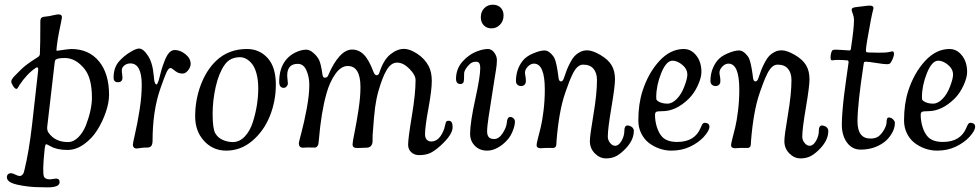

<svg xmlns="http://www.w3.org/2000/svg" viewBox="-20 -640 4246 832"><path d="M118.7 -97.2 144.5 -327.1Q146.5 -339.8 144.8 -345.2Q143.1 -350.6 134.8 -345.7Q96.7 -320.3 64 -271Q63 -269.5 60.3 -264.4Q57.6 -259.3 55.7 -257.1Q53.7 -254.9 51.3 -254.9Q44.4 -254.9 36.6 -267.6Q28.8 -279.8 28.8 -286.6Q28.8 -295.4 43 -310.5Q73.2 -342.3 92.5 -357.4Q111.8 -372.6 141.1 -390.6Q152.3 -397 152.8 -405.3Q154.8 -444.3 154.8 -547.4Q154.8 -559.6 160.6 -563.7Q166.5 -567.9 182.6 -568.8Q191.4 -569.3 208.7 -573.5Q226.1 -577.6 233.9 -577.6Q248.5 -577.6 248.5 -564.9Q248.5 -562 244.6 -543.9Q240.7 -525.9 235.1 -497.1Q229.5 -468.3 226.6 -443.8Q224.6 -427.7 224.6 -424.1Q224.6 -420.4 226.6 -419.9Q278.3 -427.7 288.6 -427.7Q364.7 -427.7 408.7 -374.5Q452.6 -321.3 452.6 -229Q452.6 -196.3 439 -155.5Q425.3 -114.7 402.3 -77.6Q379.4 -40.5 344.5 -15.4Q309.6 9.8 272.5 9.8Q227.1 9.8 199.7 -5.9Q183.1 -15.1 180.2 -15.1Q175.3 -15.1 172.9 11.7Q163.1 106.9 170.4 125Q175.3 137.2 197.3 137.2Q201.2 137.2 210 135.5Q218.8 133.8 222.7 133.8Q238.3 133.8 238.3 149.4Q238.3 171.9 186.5 171.9Q129.9 171.9 96.7 167.5Q47.9 161.1 28.8 151.9Q9.8 142.6 9.8 128.4Q9.8 119.6 14.9 115Q20 110.4 27.8 110.4Q34.2 110.4 46.1 116.5Q58.1 122.6 64.5 122.6Q71.8 122.6 76.4 117.7Q81.1 112.8 82.8 108.2Q84.5 103.5 86.4 94.7Q105 19 118.7 -97.2ZM274.4 -24.4Q298.8 -24.4 319.6 -45.4Q340.3 -66.4 352.5 -97.4Q364.7 -128.4 371.6 -159.9Q378.4 -191.4 378.4 -215.8Q378.4 -299.8 347.7 -339.4Q309.1 -388.7 260.7 -388.7Q240.7 -388.7 231.2 -386Q221.7 -383.3 219.7 -379.6Q217.8 -376 216.8 -367.7L184.6 -90.3Q183.1 -74.7 190.9 -64Q219.7 -24.4 274.4 -24.4Z M737.3 -423.3Q760.7 -423.3 783.4 -405.3Q806.2 -387.2 806.2 -362.8Q806.2 -349.6 795.2 -335.4Q784.2 -321.3 771.5 -321.3Q757.3 -321.3 747.3 -327.1Q737.3 -333 730.5 -339.1Q723.6 -345.2 718.3 -345.2Q710 -345.2 700.9 -325.2Q691.9 -305.2 674.8 -255.9Q641.1 -159.2 641.1 -29.3Q641.1 -16.1 636 -8.1Q630.9 0 614.7 -0.5Q604.5 -1 590.3 1.2Q576.2 3.4 573.2 3.4Q565.4 3.9 560.5 -0.7Q555.7 -5.4 555.7 -12.2Q555.7 -19.5 565.4 -61.3Q575.2 -103 584.7 -162.6Q594.2 -222.2 594.2 -272Q594.2 -365.2 544.9 -365.2Q529.8 -365.2 518.8 -356.4Q507.8 -347.7 507.8 -335Q507.8 -328.1 509.3 -319.1Q510.7 -310.1 510.7 -304.2Q510.7 -283.7 491.2 -283.7Q472.2 -283.7 472.2 -303.7Q472.2 -348.1 497.1 -375.5Q517.6 -397.9 543.5 -413.8Q569.3 -429.7 582.5 -429.7Q601.6 -429.7 622.6 -396.5Q630.4 -384.8 635.7 -367.7Q641.1 -350.6 642.8 -338.6Q644.5 -326.7 646.5 -310.1Q648.4 -293.5 648.4 -292Q651.4 -273.9 658.7 -273.9Q661.6 -273.9 667.5 -291Q674.8 -320.3 679.7 -337.2Q684.6 -354 693.6 -377.2Q702.6 -400.4 713.4 -411.9Q724.1 -423.3 737.3 -423.3Z M825.7 -135.7Q825.7 -207 849.9 -271.5Q874 -335.9 917 -377Q970.7 -427.7 1050.3 -427.7Q1104 -427.7 1139.6 -388.7Q1175.3 -349.6 1175.3 -272.9Q1175.3 -201.7 1149.2 -136.7Q1123 -71.8 1073 -29.5Q1022.9 12.7 960.4 12.7Q902.8 12.7 864.3 -29.3Q825.7 -71.3 825.7 -135.7ZM988.8 -24.4Q1018.1 -24.4 1040.8 -48.6Q1063.5 -72.8 1075.4 -110.1Q1087.4 -147.5 1093.3 -185.1Q1099.1 -222.7 1099.1 -256.8Q1099.1 -293.5 1091.6 -321Q1084 -348.6 1072 -363.3Q1060.1 -377.9 1046.9 -385Q1033.7 -392.1 1020 -392.1Q976.6 -392.1 953.6 -359.4Q928.2 -323.2 914.8 -264.2Q901.4 -205.1 901.4 -146.5Q901.4 -82 913.1 -62Q924.3 -43 945.3 -33.7Q966.3 -24.4 988.8 -24.4Z M1403.3 -315.9Q1424.8 -366.7 1451.2 -396Q1477.5 -425.3 1505.9 -425.3Q1534.7 -425.3 1556.6 -403.3Q1578.6 -381.3 1597.7 -330.1Q1603.5 -314 1611.8 -314Q1620.6 -314 1624 -325.2Q1641.6 -379.9 1671.1 -404.1Q1700.7 -428.2 1731 -428.2Q1755.4 -428.2 1787.8 -407.2Q1820.3 -386.2 1837.9 -353Q1851.1 -327.1 1851.1 -289.6Q1851.1 -249 1836.4 -169.7Q1821.8 -90.3 1821.8 -58.1Q1821.8 -42.5 1829.3 -34.7Q1836.9 -26.9 1849.1 -26.9Q1884.8 -26.9 1904.8 -81.5Q1906.7 -87.4 1909.2 -98.9Q1911.6 -110.4 1914.3 -113.5Q1917 -116.7 1924.8 -116.7Q1941.4 -116.7 1941.4 -88.9Q1941.4 -55.7 1886.7 -6.8Q1863.3 14.2 1844 23.2Q1824.7 32.2 1795.4 32.2Q1775.9 32.2 1762.2 19.8Q1748.5 7.3 1748.5 -13.2Q1748.5 -40 1764.6 -136.7Q1780.8 -233.4 1780.8 -293Q1780.8 -314.9 1754.2 -341.8Q1727.5 -368.7 1700.7 -368.7Q1675.3 -368.7 1656.5 -338.1Q1637.7 -307.6 1620.1 -246.1Q1610.4 -211.9 1605.5 -175.3Q1600.6 -138.7 1594.7 -54.7Q1594.2 -48.3 1594.5 -35.6Q1594.7 -22.9 1593.8 -21Q1589.4 0 1567.9 0Q1563 0 1548.6 0.7Q1534.2 1.5 1530.3 1.5Q1518.1 1.5 1512.9 -2Q1507.8 -5.4 1507.8 -15.1Q1507.8 -24.4 1516.4 -66.2Q1524.9 -107.9 1533.4 -163.6Q1542 -219.2 1542 -262.2Q1542 -354 1486.8 -354Q1457.5 -354 1433.1 -319.3Q1408.7 -284.7 1395 -235.8Q1371.6 -153.8 1361.3 -29.3Q1360.8 -20.5 1359.6 -15.4Q1358.4 -10.3 1354.2 -5.4Q1350.1 -0.5 1343.3 -0.5Q1341.3 -0.5 1330.6 -0.7Q1319.8 -1 1315.9 -1Q1310.5 -1 1302.2 -0.5Q1293.9 0 1292.5 0Q1274.9 0 1274.9 -20Q1274.9 -23.4 1286.4 -66.4Q1297.9 -109.4 1309.1 -168.9Q1320.3 -228.5 1320.3 -272Q1320.3 -306.6 1307.9 -335Q1295.4 -363.3 1270.5 -363.3Q1250 -363.3 1238.8 -353.5Q1224.6 -340.8 1224.6 -314Q1224.6 -305.2 1226.1 -294.7Q1227.5 -284.2 1227.5 -278.3Q1227.5 -272 1222.2 -265.6Q1216.8 -259.3 1209.5 -259.3Q1189.9 -259.3 1189.9 -285.6Q1189.9 -343.8 1218.3 -379.4Q1235.4 -400.9 1260.5 -412.8Q1285.6 -424.8 1307.1 -424.8Q1321.8 -424.8 1337.6 -411.1Q1353.5 -397.5 1362.3 -380.9Q1370.6 -364.7 1377.4 -316.9Q1379.4 -303.2 1387.2 -303.2Q1390.1 -303.2 1392.6 -304Q1395 -304.7 1396.5 -305.7Q1397.9 -306.6 1399.4 -308.3Q1400.9 -310.1 1401.4 -311.3Q1401.9 -312.5 1402.8 -314.5Z M2063.5 -564.9Q2063.5 -589.4 2078.4 -604.5Q2093.3 -619.6 2115.2 -619.6Q2136.7 -619.6 2149.4 -606.9Q2162.1 -594.2 2162.1 -573.2Q2162.1 -548.8 2146.7 -533Q2131.3 -517.1 2109.9 -517.1Q2088.9 -517.1 2076.2 -530.5Q2063.5 -543.9 2063.5 -564.9ZM2041 -217.3Q2061 -308.6 2061 -344.2Q2061 -359.9 2056.6 -366.2Q2052.2 -372.6 2042.5 -372.6Q2027.3 -372.6 2016.1 -362.8Q2005.9 -353.5 1998.5 -341.8Q1991.2 -330.1 1991.2 -321.3Q1991.2 -290 1989.3 -285.2Q1985.4 -275.9 1975.6 -275.9Q1956.1 -275.9 1956.1 -298.3Q1956.1 -340.8 1983.6 -372.6Q2011.2 -404.3 2049.8 -418.5Q2074.7 -427.7 2094.7 -427.7Q2109.9 -427.7 2121.6 -412.4Q2133.3 -397 2133.3 -378.9Q2133.3 -369.1 2132.1 -357.9Q2130.9 -346.7 2128.9 -334.7Q2127 -322.8 2121.3 -287.4Q2115.7 -252 2109.9 -214.4Q2107.9 -200.2 2103.8 -174.6Q2099.6 -148.9 2097.2 -133.1Q2094.7 -117.2 2092.8 -99.4Q2090.8 -81.5 2090.8 -71.3Q2090.8 -54.2 2097.9 -45.9Q2105 -37.6 2121.1 -37.6Q2142.1 -37.6 2158.4 -63Q2174.8 -88.4 2176.3 -108.9Q2177.7 -133.3 2191.4 -133.3Q2198.7 -133.3 2205.1 -127.4Q2211.4 -121.6 2211.4 -112.8Q2211.4 -93.8 2199 -65.4Q2186.5 -37.1 2159.2 -15.1Q2124.5 12.7 2090.8 12.7Q2058.1 12.7 2037.6 -8.3Q2017.1 -29.3 2017.1 -60.5Q2017.1 -108.9 2041 -217.3Z M2524.4 -421.9Q2547.4 -421.9 2581.3 -402.1Q2615.2 -382.3 2629.9 -357.9Q2645 -333 2645 -296.4Q2645 -265.6 2629.4 -173.8Q2613.8 -82 2613.8 -48.3Q2613.8 -32.7 2623.8 -20.5Q2633.8 -8.3 2645.5 -8.3Q2661.1 -8.3 2673.3 -29.5Q2685.5 -50.8 2685.5 -73.2Q2685.5 -96.2 2699.2 -96.2Q2703.6 -96.2 2709.5 -94.2Q2716.8 -91.8 2721.7 -86.2Q2726.6 -80.6 2726.6 -73.2Q2726.6 -33.7 2692.4 2.4Q2671.4 24.9 2651.9 35.6Q2632.3 46.4 2606.4 46.4Q2579.1 46.4 2557.6 24.7Q2536.1 2.9 2536.1 -28.3Q2536.1 -52.2 2551.5 -142.8Q2566.9 -233.4 2566.9 -293.5Q2566.9 -323.7 2552 -341.8Q2537.1 -359.9 2506.8 -359.9Q2494.1 -359.9 2483.2 -350.3Q2472.2 -340.8 2462.6 -321.5Q2453.1 -302.2 2446.8 -285.9Q2440.4 -269.5 2431.2 -243.2Q2429.7 -238.3 2428.7 -235.8Q2402.3 -160.2 2391.6 -29.3Q2391.6 -27.3 2391.4 -22.5Q2391.1 -17.6 2390.9 -15.1Q2390.6 -12.7 2389.9 -9Q2389.2 -5.4 2387.7 -3.7Q2386.2 -2 2383.5 -0.5Q2380.9 1 2377.4 1H2346.2Q2340.8 1 2333 1.7Q2325.2 2.4 2323.7 2.4Q2305.2 2.4 2305.2 -10.7Q2305.2 -17.6 2310.8 -39.3Q2316.4 -61 2323 -87.6Q2329.6 -114.3 2335.2 -159.4Q2340.8 -204.6 2340.8 -252Q2340.8 -364.3 2293.9 -364.3Q2279.3 -364.3 2267.1 -351.3Q2254.9 -338.4 2254.9 -325.2Q2254.9 -319.3 2256.8 -310.3Q2258.8 -301.3 2258.8 -289.1Q2258.8 -278.3 2252.9 -272.7Q2247.1 -267.1 2238.3 -267.1Q2228.5 -267.1 2222.2 -272.9Q2215.8 -278.8 2215.8 -288.6Q2215.8 -338.4 2244.1 -375.5Q2259.3 -395.5 2289.8 -408.4Q2320.3 -421.4 2339.4 -421.4Q2358.9 -421.4 2377.4 -396.5Q2381.8 -391.1 2385.3 -381.3Q2388.7 -371.6 2391.4 -358.9Q2394 -346.2 2395.5 -337.2Q2397 -328.1 2398.7 -315.4Q2400.4 -302.7 2400.4 -301.8Q2402.8 -287.1 2410.6 -287.1Q2418.9 -287.1 2423.3 -300.8Q2430.7 -323.2 2436.5 -337.9Q2442.4 -352.5 2451.7 -370.1Q2460.9 -387.7 2470.5 -397.7Q2480 -407.7 2493.9 -414.8Q2507.8 -421.9 2524.4 -421.9Z M2943.4 -427.7Q2966.8 -427.7 2985.4 -412.1Q3019.5 -381.8 3019.5 -328.1Q3019.5 -303.7 3003.7 -269.3Q2987.8 -234.9 2964.4 -211.9Q2909.7 -158.2 2850.1 -158.2Q2830.1 -158.2 2824.2 -155.5Q2818.4 -152.8 2818.4 -141.6Q2818.4 -115.7 2826.4 -89.6Q2834.5 -63.5 2849.1 -47.4Q2870.1 -24.9 2914.6 -24.9Q2991.7 -24.9 3016.6 -87.4Q3021.5 -99.1 3024.9 -103.5Q3028.3 -107.9 3033.2 -107.9Q3040.5 -107.9 3046.4 -105Q3054.2 -101.1 3054.2 -90.8Q3054.2 -73.7 3028.8 -45.9Q3005.4 -21 2969.7 -4.2Q2934.1 12.7 2889.2 12.7Q2863.3 12.7 2838.4 4.2Q2813.5 -4.4 2792.7 -20Q2772 -35.6 2759 -61.3Q2746.1 -86.9 2746.1 -118.2Q2746.1 -189.5 2764.2 -245.6Q2789.1 -323.2 2836.9 -375.5Q2884.8 -427.7 2943.4 -427.7ZM2832 -201.2Q2847.2 -190.9 2872.1 -190.9Q2893.1 -190.9 2913.3 -211.9Q2933.6 -232.9 2945.8 -266.1Q2958.5 -299.8 2958.5 -316.4Q2958.5 -345.2 2928.2 -365.2Q2911.1 -377 2894 -377Q2867.2 -377 2845.2 -323.2Q2823.7 -269 2823.7 -219.2Q2823.7 -210 2825 -207.5Q2826.2 -205.1 2832 -201.2Z M3367.2 -421.9Q3390.1 -421.9 3424.1 -402.1Q3458 -382.3 3472.7 -357.9Q3487.8 -333 3487.8 -296.4Q3487.8 -265.6 3472.2 -173.8Q3456.5 -82 3456.5 -48.3Q3456.5 -32.7 3466.6 -20.5Q3476.6 -8.3 3488.3 -8.3Q3503.9 -8.3 3516.1 -29.5Q3528.3 -50.8 3528.3 -73.2Q3528.3 -96.2 3542 -96.2Q3546.4 -96.2 3552.2 -94.2Q3559.6 -91.8 3564.5 -86.2Q3569.3 -80.6 3569.3 -73.2Q3569.3 -33.7 3535.2 2.4Q3514.2 24.9 3494.6 35.6Q3475.1 46.4 3449.2 46.4Q3421.9 46.4 3400.4 24.7Q3378.9 2.9 3378.9 -28.3Q3378.9 -52.2 3394.3 -142.8Q3409.7 -233.4 3409.7 -293.5Q3409.7 -323.7 3394.8 -341.8Q3379.9 -359.9 3349.6 -359.9Q3336.9 -359.9 3325.9 -350.3Q3314.9 -340.8 3305.4 -321.5Q3295.9 -302.2 3289.6 -285.9Q3283.2 -269.5 3273.9 -243.2Q3272.5 -238.3 3271.5 -235.8Q3245.1 -160.2 3234.4 -29.3Q3234.4 -27.3 3234.1 -22.5Q3233.9 -17.6 3233.6 -15.1Q3233.4 -12.7 3232.7 -9Q3231.9 -5.4 3230.5 -3.7Q3229 -2 3226.3 -0.5Q3223.6 1 3220.2 1H3189Q3183.6 1 3175.8 1.7Q3168 2.4 3166.5 2.4Q3147.9 2.4 3147.9 -10.7Q3147.9 -17.6 3153.6 -39.3Q3159.2 -61 3165.8 -87.6Q3172.4 -114.3 3178 -159.4Q3183.6 -204.6 3183.6 -252Q3183.6 -364.3 3136.7 -364.3Q3122.1 -364.3 3109.9 -351.3Q3097.7 -338.4 3097.7 -325.2Q3097.7 -319.3 3099.6 -310.3Q3101.6 -301.3 3101.6 -289.1Q3101.6 -278.3 3095.7 -272.7Q3089.8 -267.1 3081.1 -267.1Q3071.3 -267.1 3064.9 -272.9Q3058.6 -278.8 3058.6 -288.6Q3058.6 -338.4 3086.9 -375.5Q3102.1 -395.5 3132.6 -408.4Q3163.1 -421.4 3182.1 -421.4Q3201.7 -421.4 3220.2 -396.5Q3224.6 -391.1 3228 -381.3Q3231.4 -371.6 3234.1 -358.9Q3236.8 -346.2 3238.3 -337.2Q3239.7 -328.1 3241.5 -315.4Q3243.2 -302.7 3243.2 -301.8Q3245.6 -287.1 3253.4 -287.1Q3261.7 -287.1 3266.1 -300.8Q3273.4 -323.2 3279.3 -337.9Q3285.2 -352.5 3294.4 -370.1Q3303.7 -387.7 3313.2 -397.7Q3322.8 -407.7 3336.7 -414.8Q3350.6 -421.9 3367.2 -421.9Z M3695.8 -114.3Q3695.8 -39.6 3752 -39.6Q3773.4 -39.6 3786.6 -48.8Q3800.3 -59.1 3811 -77.9Q3821.8 -96.7 3821.8 -110.8Q3821.8 -130.9 3831.1 -130.9Q3842.3 -130.9 3850.1 -122.6Q3857.9 -114.3 3857.9 -107.4Q3857.9 -84 3843.8 -60.5Q3829.6 -37.1 3810.1 -22.9Q3767.1 8.3 3709.5 8.3Q3672.4 8.3 3650.1 -22.5Q3627.9 -53.2 3627.9 -100.1Q3627.9 -124.5 3630.9 -160.6Q3633.8 -196.8 3638.2 -231.7Q3642.6 -266.6 3647 -297.6Q3651.4 -328.6 3654.3 -348.9Q3657.2 -369.1 3657.2 -370.1Q3657.2 -377.9 3651.9 -378.4Q3630.9 -380.4 3606.4 -380.4Q3598.1 -380.4 3592.3 -379.4Q3586.4 -378.4 3585.4 -378.4Q3579.1 -378.4 3579.1 -390.6Q3579.1 -407.7 3585.4 -419.9Q3588.4 -424.8 3600.6 -424.8Q3608.9 -424.8 3623.5 -423.8Q3638.2 -422.9 3649.7 -422.1Q3661.1 -421.4 3662.1 -421.4Q3666 -421.4 3667.5 -429.2Q3667.5 -430.2 3667.5 -430.7Q3680.7 -518.1 3680.7 -554.2Q3680.7 -565.9 3675.5 -579.8Q3670.4 -593.8 3670.4 -596.7Q3670.4 -602.5 3675 -605.5Q3679.7 -608.4 3695.3 -609.9Q3701.7 -610.4 3720.9 -613Q3740.2 -615.7 3748.5 -615.7Q3765.1 -615.7 3765.1 -605Q3765.1 -604 3763.4 -597.2Q3761.7 -590.3 3758.8 -578.1Q3755.9 -565.9 3753.9 -554.2Q3732.4 -440.9 3732.4 -423.3Q3732.4 -415.5 3734.4 -414.3Q3736.3 -413.1 3745.1 -412.6Q3790.5 -411.1 3811.5 -412.1Q3828.6 -413.1 3836.4 -415.3Q3844.2 -417.5 3845.7 -417.5Q3854 -417.5 3854 -406.7Q3854 -399.9 3850.6 -391.1Q3848.1 -382.8 3843.8 -375.5Q3839.4 -366.7 3835.7 -364.3Q3832 -361.8 3823.2 -361.8Q3809.6 -361.8 3776.9 -367.2Q3744.1 -372.6 3732.4 -372.6Q3726.6 -372.6 3725.1 -371.1Q3723.6 -369.6 3722.7 -363.8Q3695.8 -188.5 3695.8 -114.3Z M4094.7 -427.7Q4118.2 -427.7 4136.7 -412.1Q4170.9 -381.8 4170.9 -328.1Q4170.9 -303.7 4155 -269.3Q4139.2 -234.9 4115.7 -211.9Q4061 -158.2 4001.5 -158.2Q3981.4 -158.2 3975.6 -155.5Q3969.7 -152.8 3969.7 -141.6Q3969.7 -115.7 3977.8 -89.6Q3985.8 -63.5 4000.5 -47.4Q4021.5 -24.9 4065.9 -24.9Q4143.1 -24.9 4168 -87.4Q4172.9 -99.1 4176.3 -103.5Q4179.7 -107.9 4184.6 -107.9Q4191.9 -107.9 4197.8 -105Q4205.6 -101.1 4205.6 -90.8Q4205.6 -73.7 4180.2 -45.9Q4156.7 -21 4121.1 -4.2Q4085.4 12.7 4040.5 12.7Q4014.6 12.7 3989.7 4.2Q3964.8 -4.4 3944.1 -20Q3923.3 -35.6 3910.4 -61.3Q3897.5 -86.9 3897.5 -118.2Q3897.5 -189.5 3915.5 -245.6Q3940.4 -323.2 3988.3 -375.5Q4036.1 -427.7 4094.7 -427.7ZM3983.4 -201.2Q3998.5 -190.9 4023.4 -190.9Q4044.4 -190.9 4064.7 -211.9Q4085 -232.9 4097.2 -266.1Q4109.9 -299.8 4109.9 -316.4Q4109.9 -345.2 4079.6 -365.2Q4062.5 -377 4045.4 -377Q4018.6 -377 3996.6 -323.2Q3975.1 -269 3975.1 -219.2Q3975.1 -210 3976.3 -207.5Q3977.5 -205.1 3983.4 -201.2Z"/></svg>

Font: Cooper*
Style: Italic
Weight: 400
Italic angle: -7°
Designer: Owen Earl
Foundry: indestructible type*
Version: Version 0.001